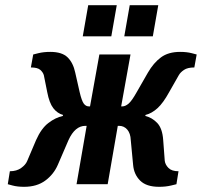

<svg xmlns="http://www.w3.org/2000/svg" viewBox="-20 -710 778 740"><path d="M73 10Q47 10 28.5 5Q10 0 10 0L18 -50Q44 -50 61.5 -62.5Q79 -75 85 -90L119 -170Q139 -215 166.5 -236Q194 -257 222 -263L223 -267Q201 -273 185.5 -293Q170 -313 162 -355L149 -420Q146 -431 135.5 -440.5Q125 -450 99 -450L108 -500Q108 -500 128 -505Q148 -510 174 -510Q219 -510 240.5 -489Q262 -468 270 -430L287 -355Q295 -321 303 -310.5Q311 -300 322 -300H327L363 -500H483L447 -300H452Q463 -300 475.5 -310.5Q488 -321 507 -355L550 -430Q572 -468 600.5 -489Q629 -510 674 -510Q700 -510 719 -505Q738 -500 738 -500L729 -450Q703 -450 689 -440.5Q675 -431 669 -420L632 -355Q609 -313 587 -293Q565 -273 541 -267L540 -263Q566 -257 586 -236Q606 -215 609 -170L615 -90Q617 -75 629.5 -62.5Q642 -50 668 -50L660 0Q660 0 639.5 5Q619 10 593 10Q544 10 520 -14Q496 -38 493 -75L484 -170Q483 -196 470.5 -210.5Q458 -225 439 -225H434L395 0H275L314 -225H309Q269 -225 244 -170L203 -75Q187 -38 154.5 -14Q122 10 73 10ZM459 -570 480 -690H590L569 -570ZM299 -570 320 -690H430L409 -570Z"/></svg>

Font: Cuprum
Style: Bold Italic
Weight: 700
Italic angle: -10°
Designer: Jovanny Lemonad
Foundry: Jovanny Lemonad
Version: Version 3.000